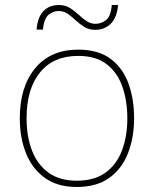

<svg xmlns="http://www.w3.org/2000/svg" viewBox="-20 -736 615 766"><path d="M515 -264Q515 -187 490.5 -124.5Q466 -62 415.5 -26Q365 10 286 10Q210 10 159.5 -26Q109 -62 84 -124Q59 -186 59 -264Q59 -390 120.5 -464Q182 -538 292 -538Q372 -538 421 -501.5Q470 -465 492.5 -403Q515 -341 515 -264ZM86 -264Q86 -191 108 -134.5Q130 -78 174.5 -46.5Q219 -15 286 -15Q356 -15 400.5 -47Q445 -79 466.5 -135.5Q488 -192 488 -264Q488 -333 468.5 -389.5Q449 -446 406 -479.5Q363 -513 292 -513Q193 -513 139.5 -447Q86 -381 86 -264ZM126 -618Q130 -668 153.5 -692Q177 -716 215 -716Q240 -716 258.5 -704.5Q277 -693 292.5 -678.5Q308 -664 324.5 -652.5Q341 -641 361 -641Q383 -641 402.5 -655.5Q422 -670 426 -716H451Q447 -667 422.5 -642Q398 -617 360 -617Q335 -617 316.5 -628.5Q298 -640 282.5 -654.5Q267 -669 251 -680.5Q235 -692 213 -692Q193 -692 174.5 -677.5Q156 -663 151 -618Z"/></svg>

Font: Noto Sans Sinhala UI Thin
Style: Regular
Weight: 100
Designer: Jelle Bosma - Monotype Design Team
Foundry: Monotype Imaging Inc.
Version: Version 2.006; ttfautohint (v1.8.4.7-5d5b)